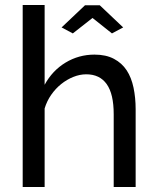

<svg xmlns="http://www.w3.org/2000/svg" viewBox="-20 -750 630 770"><path d="M227 -640 321 -729H380L474 -640L429 -616L351 -678L272 -616ZM524 0H436V-292Q436 -373 408 -412.5Q380 -452 326 -452Q300 -452 274 -441.5Q248 -431 225.5 -413Q203 -395 185.5 -370Q168 -345 159 -315V0H71V-730H159V-410Q190 -467 243 -499Q296 -531 359 -531Q405 -531 437 -514Q469 -497 488 -468Q507 -439 515.5 -398.5Q524 -358 524 -312Z"/></svg>

Font: Boldmen Medium
Style: Regular
Weight: 400
Designer: Matt McInerney, Pablo Impallari, Rodrigo Fuenzalida
Foundry: LIVING CONCEPT
Version: Version 1.000